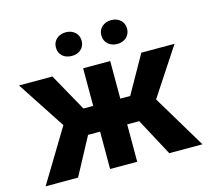

<svg xmlns="http://www.w3.org/2000/svg" viewBox="-104 -850 1062 972"><g transform="rotate(-15 427.0 -363.5)"><path d="M562 -196 667 0H841L673 -280L836 -528H662L551 -331H499V-528H357V-331H306L196 -528H21L186 -276L19 0H189L294 -196H357V0H499V-196ZM319 -603C357 -603 386 -627 386 -665C386 -702 357 -727 319 -727C281 -727 251 -703 251 -665C251 -626 280 -603 319 -603ZM557 -602C595 -602 624 -627 624 -665C624 -702 595 -727 557 -727C519 -727 489 -703 489 -665C489 -627 518 -602 557 -602Z"/></g></svg>

Font: Asimov
Style: Regular
Weight: 500
Designer: Google
Version: Version 2.000980; 2014